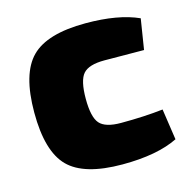

<svg xmlns="http://www.w3.org/2000/svg" viewBox="-83 -594 685 688"><g transform="rotate(-15 259.0 -249.5)"><path d="M479 -141 496 -26Q419 12 290 12Q148 12 90 -46.5Q32 -105 32 -249Q32 -393 90.5 -452Q149 -511 292 -511Q413 -511 488 -477L470 -364L323 -365Q265 -365 244 -341Q223 -317 223 -249Q223 -181 244 -157Q265 -133 323 -133Q410 -133 479 -141Z"/></g></svg>

Font: Ezarion Extra Bold
Style: Regular
Weight: 800
Designer: Natanael Gama
Version: Version 1.001;PS 001.001;hotconv 1.0.70;makeotf.lib2.5.58329